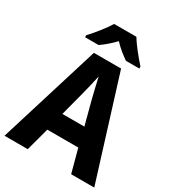

<svg xmlns="http://www.w3.org/2000/svg" viewBox="-218 -1056 1072 1180"><g transform="rotate(30 318.5 -466.0)"><path d="M398 -932H240C215 -890 161 -823 126 -786V-772H222C251 -792 285 -820 318 -855C350 -820 386 -793 416 -772H511V-786C475 -826 424 -888 398 -932ZM473 0H637L414 -716H221L0 0H165L209 -164H429ZM353 -461 397 -294H241L285 -462C294 -496 311 -565 319 -605C327 -565 344 -500 353 -461Z"/></g></svg>

Font: Noto Sans Armenian SemiCondensed Medium
Style: Regular
Weight: 500
Width: 4
Designer: Monotype Design Team
Foundry: Monotype Imaging Inc.
Version: Version 2.008